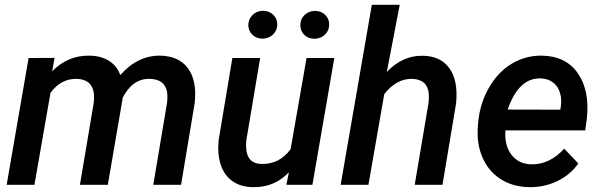

<svg xmlns="http://www.w3.org/2000/svg" viewBox="-20 -770 2502 800"><path d="M207.5 -528.8 197.3 -472.7Q262.7 -540 353.5 -538.1Q403.3 -537.1 436.3 -515.1Q469.2 -493.2 481 -457Q554.2 -540 648.9 -538.1Q726.1 -536.1 763.4 -485.1Q800.8 -434.1 791.5 -342.3L734.4 0H618.7L676.3 -343.3Q678.7 -364.7 676.8 -382.8Q668.9 -439.9 604.5 -441.4Q532.7 -443.4 491.2 -362.8L489.7 -352.1L429.2 0H313L370.6 -341.8Q373 -362.8 371.1 -380.9Q363.3 -439.9 298.8 -441.4Q233.9 -442.4 190.4 -383.3L123.5 0H7.8L99.1 -528.3Z M1183.6 -52.2Q1123.5 11.7 1033.2 9.8Q981.9 8.8 948 -15.6Q914.1 -40 899.7 -83.7Q885.3 -127.4 891.1 -186.5L948.2 -528.3H1064L1006.3 -185.1Q1004.4 -167 1005.9 -149.9Q1010.7 -89.4 1066.9 -86.9Q1143.6 -84 1190.9 -148.4L1257.3 -528.3H1373L1281.7 0H1173.3ZM1074.7 -725.1Q1101.1 -725.1 1118.2 -708.7Q1135.3 -692.4 1135.3 -668.5Q1135.3 -643.6 1118.2 -626.7Q1101.1 -609.9 1075.2 -608.9Q1047.9 -608.9 1031.2 -625.5Q1014.6 -642.1 1014.6 -665.5Q1014.6 -689 1031.2 -706.5Q1047.9 -724.1 1074.7 -725.1ZM1231.4 -665Q1231.4 -690.9 1248.8 -707.3Q1266.1 -723.6 1291 -724.6Q1318.4 -724.6 1335 -708Q1351.6 -691.4 1351.6 -668Q1351.6 -643.1 1334.5 -626.2Q1317.4 -609.4 1291.5 -608.4Q1264.2 -608.4 1247.8 -624.8Q1231.4 -641.1 1231.4 -665Z M1591.8 -470.2Q1657.7 -539.6 1741.7 -537.6Q1816.9 -536.6 1853.3 -484.4Q1889.6 -432.1 1880.4 -339.8L1823.7 0H1708L1765.6 -341.3Q1768.1 -362.3 1766.6 -380.4Q1760.3 -439.9 1696.3 -441.4Q1631.8 -442.4 1581.1 -377.9L1515.1 0H1399.4L1529.3 -750H1645.5Z M2183.6 9.8Q2114.7 8.3 2064.2 -24.9Q2013.7 -58.1 1989.5 -115.7Q1965.3 -173.3 1971.2 -244.1L1972.7 -264.2Q1981.4 -344.7 2019.8 -408.9Q2058.1 -473.1 2115.2 -506.3Q2172.4 -539.6 2239.3 -538.1Q2338.4 -536.1 2387.9 -464.4Q2437.5 -392.6 2425.3 -277.3L2418.5 -226.6H2085.9Q2081.5 -163.6 2111.3 -125Q2141.1 -86.4 2193.4 -85.4Q2268.1 -83 2331.1 -150.4L2389.6 -88.9Q2356.4 -41.5 2302.2 -15.4Q2248 10.7 2183.6 9.8ZM2232.9 -443.4Q2141.1 -446.3 2095.2 -313.5L2314.5 -313L2316.4 -323.2Q2319.8 -345.7 2316.9 -367.2Q2311.5 -401.9 2289.6 -421.9Q2267.6 -441.9 2232.9 -443.4Z"/></svg>

Font: TypoPRO Roboto
Style: Italic
Weight: 500
Italic angle: -12°
Designer: Google
Version: Version 2.136; 2016